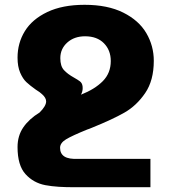

<svg xmlns="http://www.w3.org/2000/svg" viewBox="-20 -568 702 799"><path d="M305 93H606V211H297Q218 212 168.5 202.5Q119 193 86 156.5Q53 120 53 44Q53 -3 77 -38Q101 -73 145 -100Q172 -127 172 -146Q172 -161 155 -176Q147 -184 129 -195Q105 -212 90 -226Q75 -240 64 -265.5Q53 -291 53 -328Q53 -389 83.5 -438.5Q114 -488 177 -518Q240 -548 332 -548Q428 -548 493 -515.5Q558 -483 589 -430Q620 -377 620 -315Q620 -233 584 -180.5Q548 -128 498 -99.5Q448 -71 364 -37Q350 -31 343 -29Q279 -3 254.5 12Q230 27 230 47Q230 72 248.5 83.5Q267 95 305 93ZM231 -326Q231 -293 246 -276.5Q261 -260 288 -245Q304 -236 312.5 -229.5Q321 -223 323 -212Q324 -209 324 -201Q324 -187 317 -174Q375 -197 408 -230.5Q441 -264 441 -314Q441 -359 412.5 -388Q384 -417 334 -417Q289 -417 260 -391Q231 -365 231 -326Z"/></svg>

Font: Montserrat arm2
Style: Bold
Weight: 700
Designer: Julieta Ulanovsky
Foundry: Julieta Ulanovsky
Version: Version 6.000